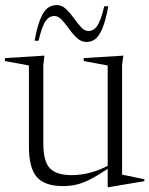

<svg xmlns="http://www.w3.org/2000/svg" viewBox="-27 -746 606 780"><path d="M149 -162.5Q149 -90.5 175.5 -62.5Q202 -34.5 264.5 -34.5Q303 -34.5 341.8 -45.2Q380.5 -56 410.5 -72.5V-480L313 -498V-510L474 -520L469 -482V-36.5Q475 -35.5 492.8 -31.8Q510.5 -28 529.8 -24Q549 -20 559.5 -17.5V-10L414 14.5H410.5V-60Q367.5 -31.5 337 -16.2Q306.5 -1 281.2 4.5Q256 10 229 10Q154.5 10 122.5 -27Q90.5 -64 90.5 -150V-480L-7 -498V-510L153.5 -520L149 -482ZM413 -720.5Q401.5 -658.5 387.5 -627.2Q373.5 -596 358 -585.8Q342.5 -575.5 325 -575.5Q303.5 -575.5 286.2 -591.2Q269 -607 254 -628Q239 -649 224.5 -665Q210 -681 194 -681Q172.5 -681 158 -660.2Q143.5 -639.5 129.5 -580.5H113.5Q125 -642.5 139 -673.8Q153 -705 169 -715.2Q185 -725.5 203.5 -725.5Q224 -725.5 240.8 -709.8Q257.5 -694 272.5 -673Q287.5 -652 302 -636Q316.5 -620 332 -620Q353.5 -620 368 -640.8Q382.5 -661.5 396.5 -720.5Z"/></svg>

Font: Newsreader Display Light
Style: Regular
Weight: 300
Designer: Hugues Gentile
Foundry: Production Type
Version: Version 1.001